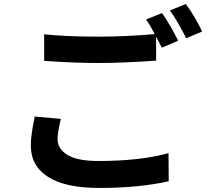

<svg xmlns="http://www.w3.org/2000/svg" viewBox="-20 -885 1040 953"><path d="M152.3 -306.6 282.2 -294.9Q265.6 -226.6 265.6 -195.3Q265.6 -145.5 315.4 -115.7Q365.2 -85.9 467.8 -85.9Q675.8 -85.9 816.4 -125L817.4 14.6Q670.9 47.9 472.7 47.9Q304.7 47.9 218.8 -6.8Q132.8 -61.5 132.8 -164.1Q132.8 -210.9 152.3 -306.6ZM705.1 -788.1 784.2 -820.3Q826.2 -759.8 864.3 -682.6L783.2 -648.4Q779.3 -656.2 769.5 -674.8Q759.8 -693.4 754.9 -703.1V-584Q588.9 -572.3 468.8 -572.3Q345.7 -572.3 199.2 -583V-714.8Q308.6 -703.1 467.8 -703.1Q606.4 -703.1 748 -715.8Q726.6 -757.8 705.1 -788.1ZM823.2 -833 902.3 -865.2Q948.2 -802.7 983.4 -728.5L904.3 -695.3Q857.4 -787.1 823.2 -833Z"/></svg>

Font: Nasu
Style: Bold
Weight: 700
Designer: Ryoko NISHIZUKA (kana &amp; ideographs); Paul D. Hunt (Latin, Greek &amp; Cyrillic); Wenlong ZHANG (bopomofo); Sandoll C
Version: Version 2014.1215